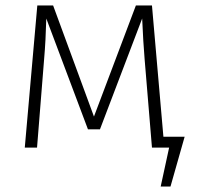

<svg xmlns="http://www.w3.org/2000/svg" viewBox="-20 -542 737 705"><path d="M658 -40 606 143H570L601 0H538L511 -325Q506 -384 502 -474L347 -67H303L150 -474Q148 -394 142 -325L116 0H71L117 -522H175L325 -114L479 -522H538L580 -40Z"/></svg>

Font: FiraGO ExtraLight
Style: Regular
Weight: 200
Designer: bBox Type
Foundry: bBox Type GmbH
Version: Version 1.001